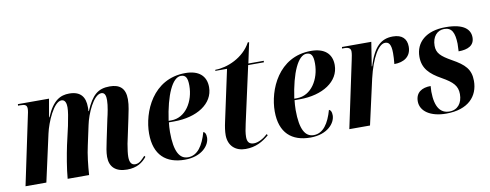

<svg xmlns="http://www.w3.org/2000/svg" viewBox="-59 -957 3196 1252"><g transform="rotate(-10 1539.0 -331.0)"><path d="M699 8C765 8 802 -19 830 -53L824 -61C805 -41 786 -17 757 -17C732 -17 720 -36 720 -72C720 -92 724 -123 730 -157L765 -322C772 -358 783 -400 783 -443C783 -516 746 -546 680 -546C603 -546 562 -512 519 -411H516C517 -419 517 -429 517 -438C517 -503 489 -546 412 -546C355 -546 303 -522 259 -416H256L277 -536H71L70 -526H84C118 -526 129 -519 129 -495C129 -482 125 -463 121 -446L27 0H165L234 -312C250 -385 303 -511 355 -511C381 -511 386 -482 386 -460C386 -433 379 -394 368 -340L340 -217C327 -156 311 -64 306 0H448C452 -61 460 -135 473 -191L501 -321C515 -391 566 -512 619 -512C646 -512 648 -482 648 -460C648 -425 636 -369 629 -341L600 -203C591 -161 584 -127 584 -96C584 -29 624 8 699 8Z M1081 10C1193 10 1248 -56 1248 -108C1248 -133 1240 -144 1230 -147C1206 -62 1168 -2 1104 -2C1049 -2 1016 -53 1016 -184C1016 -198 1018 -236 1020 -248H1055C1206 -248 1318 -319 1318 -429C1318 -504 1269 -546 1181 -546C964 -546 880 -339 880 -198C880 -56 957 10 1081 10ZM1038 -258H1020C1044 -426 1093 -533 1149 -533C1180 -533 1193 -514 1193 -461C1193 -357 1133 -258 1038 -258Z M1483 10C1551 10 1597 -17 1640 -53L1635 -62C1607 -36 1572 -17 1543 -17C1511 -17 1499 -35 1499 -66C1499 -91 1504 -119 1512 -154L1594 -526H1698L1699 -536H1597L1626 -672H1617C1567 -578 1456 -533 1378 -533L1376 -526H1454L1382 -191C1374 -155 1370 -127 1370 -100C1371 -30 1417 10 1483 10Z M1913 10C2025 10 2080 -56 2080 -108C2080 -133 2072 -144 2062 -147C2038 -62 2000 -2 1936 -2C1881 -2 1848 -53 1848 -184C1848 -198 1850 -236 1852 -248H1887C2038 -248 2150 -319 2150 -429C2150 -504 2101 -546 2013 -546C1796 -546 1712 -339 1712 -198C1712 -56 1789 10 1913 10ZM1870 -258H1852C1876 -426 1925 -533 1981 -533C2012 -533 2025 -514 2025 -461C2025 -357 1965 -258 1870 -258Z M2265 -443 2171 0H2308L2375 -299C2406 -432 2455 -514 2498 -514C2522 -514 2538 -499 2538 -439C2538 -420 2537 -396 2534 -367C2596 -367 2646 -396 2646 -463C2646 -515 2616 -546 2555 -546C2476 -546 2427 -501 2389 -378H2386L2411 -536H2217L2215 -526H2231C2261 -526 2273 -516 2273 -496C2273 -480 2269 -463 2265 -443Z M2812 10C2958 10 3026 -68 3026 -169C3026 -246 2989 -282 2908 -327C2839 -366 2813 -390 2813 -439C2813 -498 2846 -536 2893 -536C2944 -536 2961 -499 2963 -426C2963 -411 2962 -394 2961 -376C3024 -376 3066 -397 3066 -450C3066 -500 3029 -546 2904 -546C2774 -546 2703 -480 2703 -385C2703 -307 2748 -265 2821 -224C2894 -183 2921 -154 2921 -100C2921 -41 2889 0 2835 0C2777 0 2741 -42 2740 -148C2740 -159 2741 -172 2742 -185C2683 -185 2642 -159 2642 -101C2642 -35 2708 10 2812 10Z"/></g></svg>

Font: Noto Serif Display Condensed
Style: Bold Italic
Weight: 700
Width: 3
Italic angle: -12°
Designer: Monotype Design Team
Foundry: Monotype Imaging Inc.
Version: Version 2.009